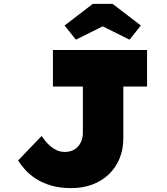

<svg xmlns="http://www.w3.org/2000/svg" viewBox="-20 -957 856 987"><path d="M346 10Q287 10 242 -3.5Q197 -17 164 -38.5Q131 -60 108.5 -85.5Q86 -111 73 -132L194 -258Q202 -246 212.5 -233Q223 -220 237.5 -207Q252 -194 271 -185Q290 -176 314 -176Q343 -176 363.5 -189Q384 -202 395 -224.5Q406 -247 406 -274V-512H252V-700H736V-512H614V-247Q614 -189 594.5 -142Q575 -95 539.5 -61Q504 -27 455 -8.5Q406 10 346 10ZM370 -753 312 -826 457 -937H559L704 -826L646 -753L493 -829H523Z"/></svg>

Font: Lexend Giga Black
Style: Regular
Weight: 900
Designer: Bonnie Shaver-Troup, Thomas Jockin
Foundry: Lexend
Version: Version 1.007